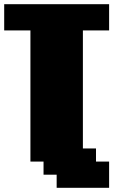

<svg xmlns="http://www.w3.org/2000/svg" viewBox="-20 -895 665 915"><path d="M250 0H500V-125H437.5V-187.5H375V-750H500V-875H0V-750H125V-125H187.5V-62.5H250Z"/></svg>

Font: Faithful 32x
Style: Bold
Weight: 400
Foundry: Faithful Resource Pack
Version: Version 1.0; January 27, 2023